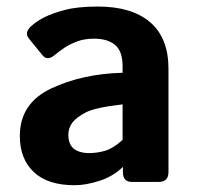

<svg xmlns="http://www.w3.org/2000/svg" viewBox="-20 -542 588 572"><path d="M39.1 -136.7Q39.1 -234.4 132.3 -278.3Q225.6 -322.3 345.2 -325.2V-344.7Q345.2 -389.6 322.8 -408.2Q300.3 -426.8 260.3 -426.8Q231.9 -426.8 210.2 -418.7Q188.5 -410.6 172.6 -400.1Q156.7 -389.6 144 -378.9Q121.6 -359.4 106.9 -377L66.4 -426.8Q51.3 -445.3 73.7 -464.8Q90.8 -480 113.5 -491.2Q136.2 -502.4 173.8 -512.5Q211.4 -522.5 271.5 -522.5Q373 -522.5 427.5 -475.6Q481.9 -428.7 481.9 -337.4V-29.3Q481.9 0 452.6 0H372.6Q346.2 0 346.2 -29.3V-43.9H345.2Q316.4 -16.1 276.1 -3.2Q235.8 9.8 202.1 9.8Q122.1 9.8 80.6 -29.5Q39.1 -68.8 39.1 -136.7ZM183.6 -139.6Q183.6 -122.6 190.4 -110.1Q197.3 -97.7 211.9 -91.8Q226.6 -85.9 244.6 -85.9Q269.5 -85.9 293 -92.8Q316.4 -99.6 345.2 -125V-231Q263.2 -221.7 235.4 -207Q207.5 -192.4 195.6 -176.8Q183.6 -161.1 183.6 -139.6Z"/></svg>

Font: Istok
Style: Bold
Weight: 700
Designer: Andrey V. Panov
Foundry: Andrey V. Panov
Version: Version 1.0.1